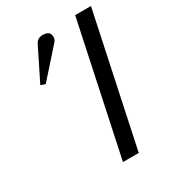

<svg xmlns="http://www.w3.org/2000/svg" viewBox="-169 -781 786 874"><g transform="rotate(-30 223.5 -344.0)"><path d="M218 0 364 -688H447L301 0ZM152 -662Q162 -682 188 -684Q229 -684 229 -654Q229 -651 229 -647Q229 -641 222 -630L91 -483L67 -491Z"/></g></svg>

Font: New Athena Unicode
Style: Italic
Weight: 400
Designer: J. Rusten 1997; rev. by R. Hancock 2001, 2002, rev. by D. Mastronarde 2002-2019
Foundry: Society for Classical Studies (formerly American Philological Association)
Version: Version 5.008